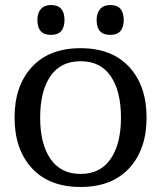

<svg xmlns="http://www.w3.org/2000/svg" viewBox="-20 -733 642 765"><path d="M301 -541Q426 -541 495 -466Q564 -391 564 -264.5Q564 -138 495 -63Q426 12 301 12Q176 12 107 -63Q38 -138 38 -264.5Q38 -391 107 -466Q176 -541 301 -541ZM301 -489Q221 -489 180.5 -429Q140 -369 140 -264.5Q140 -160 181 -100Q222 -40 301 -40Q380 -40 421 -100Q462 -160 462 -264.5Q462 -369 421.5 -429Q381 -489 301 -489ZM419 -713Q473 -713 473 -653.5Q473 -594 419 -594Q365 -594 365 -653Q365 -681 379 -697Q393 -713 419 -713ZM183 -713Q237 -713 237 -653.5Q237 -594 183 -594Q129 -594 129 -653Q129 -681 143 -697Q157 -713 183 -713Z"/></svg>

Font: Andada SC
Style: Regular
Weight: 400
Designer: Carolina Giovagnoli
Foundry: Carolina Giovagnoli
Version: Version 1.003